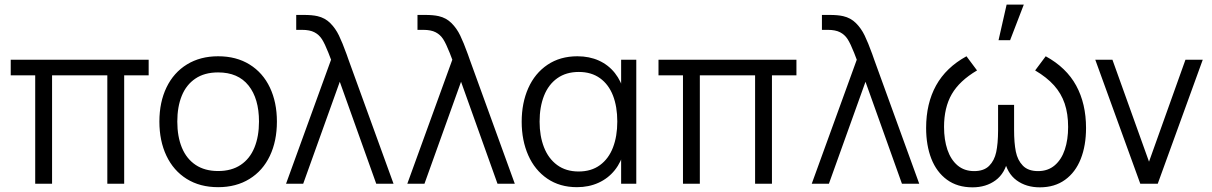

<svg xmlns="http://www.w3.org/2000/svg" viewBox="-20 -800 5277 836"><path d="M133.3 -472H26.7V-540H627.3V-472H520.7V0H447.3V-472H206.7V0H133.3Z M674 -270.7Q674 -355.2 705.1 -419.6Q736.2 -484 794.1 -519.5Q852 -555 929.7 -555Q1009.2 -555 1066.9 -519.1Q1124.7 -483.2 1155.2 -418.8Q1185.7 -354.5 1185.7 -270.7Q1185.7 -185.7 1154.9 -121.1Q1124.2 -56.5 1066.2 -20.8Q1008.3 15 929.7 15Q850.5 15 792.8 -21.1Q735.2 -57.2 704.6 -121.9Q674 -186.7 674 -270.7ZM1107.7 -270.7Q1107.7 -370.5 1062.2 -427.6Q1016.7 -484.7 929.7 -484.7Q870.5 -484.7 830.8 -457.8Q791 -431 771.5 -383Q752 -335 752 -270.7Q752 -205 772.2 -156.5Q792.5 -108 832.2 -81.7Q872 -55.3 929.7 -55.3Q988.2 -55.3 1028.1 -82.1Q1068 -108.8 1087.8 -157.4Q1107.7 -206 1107.7 -270.7Z M1410 -570Q1394.3 -609.7 1381.8 -629.3Q1369.2 -649 1348.9 -659.5Q1328.7 -670 1295.2 -670H1269.8V-735H1302.8Q1339.2 -735 1362.2 -729.7Q1395 -722.3 1418 -699.3Q1441 -676.3 1455.8 -645.5Q1470.7 -614.7 1489 -564.2Q1493.5 -552.3 1497.5 -540L1693.5 0H1618.2L1459.5 -444L1300.2 0H1225.5L1421.5 -540Z M1938 -570Q1922.3 -609.7 1909.8 -629.3Q1897.2 -649 1876.9 -659.5Q1856.7 -670 1823.2 -670H1797.8V-735H1830.8Q1867.2 -735 1890.2 -729.7Q1923 -722.3 1946 -699.3Q1969 -676.3 1983.8 -645.5Q1998.7 -614.7 2017 -564.2Q2021.5 -552.3 2025.5 -540L2221.5 0H2146.2L1987.5 -444L1828.2 0H1753.5L1949.5 -540Z M2251.5 -270Q2251.5 -351.7 2280.2 -416.3Q2309 -481 2363.9 -518Q2418.8 -555 2494.2 -555Q2546 -555 2587.7 -536.2Q2629.3 -517.3 2657.4 -481.8Q2685.5 -446.2 2697.8 -397.3L2684.5 -371V-540H2750.5V0H2684.5V-170.7L2697.8 -144.3Q2685.5 -95 2656.8 -59.1Q2628 -23.2 2585.8 -4.1Q2543.7 15 2492.2 15Q2417.5 15 2363.1 -22.1Q2308.7 -59.2 2280.1 -123.9Q2251.5 -188.7 2251.5 -270ZM2667.8 -270.7Q2667.8 -335.2 2649.1 -383.7Q2630.3 -432.2 2592.7 -459.4Q2555 -486.7 2500.2 -486.7Q2445 -486.7 2406.6 -459.4Q2368.2 -432.2 2348.8 -383.2Q2329.5 -334.3 2329.5 -270.3Q2329.5 -207.8 2348.6 -158.8Q2367.7 -109.7 2405.9 -81.5Q2444.2 -53.3 2499.5 -53.3Q2554.7 -53.3 2592.4 -81.1Q2630.2 -108.8 2649 -157.8Q2667.8 -206.8 2667.8 -270.7Z M2953.8 -472H2847.2V-540H3447.8V-472H3341.2V0H3267.8V-472H3027.2V0H2953.8Z M3699 -570Q3683.3 -609.7 3670.8 -629.3Q3658.2 -649 3637.9 -659.5Q3617.7 -670 3584.2 -670H3558.8V-735H3591.8Q3628.2 -735 3651.2 -729.7Q3684 -722.3 3707 -699.3Q3730 -676.3 3744.8 -645.5Q3759.7 -614.7 3778 -564.2Q3782.5 -552.3 3786.5 -540L3982.5 0H3907.2L3748.5 -444L3589.2 0H3514.5L3710.5 -540Z M4012.5 -243Q4012.5 -349.3 4055.8 -427.8Q4099.2 -506.2 4188.2 -555L4234.2 -493.3Q4157.8 -448.3 4124.2 -390.1Q4090.5 -331.8 4090.5 -247.3Q4090.5 -191.5 4105.2 -148.1Q4120 -104.7 4149.3 -79.8Q4178.7 -55 4221.5 -55Q4264 -55 4286.8 -77.8Q4309.7 -100.7 4317.6 -137.5Q4325.5 -174.3 4325.8 -230.5V-234.7V-343.3H4395.5V-234.7Q4395.5 -177.5 4403.1 -139.9Q4410.7 -102.3 4433.7 -78.7Q4456.7 -55 4499.8 -55Q4543.2 -55 4572.7 -80.3Q4602.2 -105.7 4616.5 -149.1Q4630.8 -192.5 4630.8 -247.3Q4630.8 -304.7 4615.8 -349Q4600.8 -393.3 4569.3 -428.4Q4537.8 -463.5 4487.2 -493.3L4533.2 -555Q4623.2 -505.7 4666 -427.1Q4708.8 -348.5 4708.8 -242.7Q4708.8 -166.3 4685.8 -108.1Q4662.8 -49.8 4617.5 -17.1Q4572.2 15.7 4507.5 15.7Q4448.2 15.7 4406.5 -14.8Q4364.8 -45.3 4352.2 -108H4369.2Q4356.5 -45.3 4314.8 -14.8Q4273.2 15.7 4214.5 15.7Q4148.7 15.7 4103.3 -17.5Q4058 -50.7 4035.2 -108.9Q4012.5 -167.2 4012.5 -243ZM4327.8 -625H4378.2L4437.8 -780H4363Z M4749 -540H4823.7L4983 -96L5141.7 -540H5217L5021 0H4945Z"/></svg>

Font: Tap Sans
Style: Regular
Weight: 400
Designer: Tap Payments
Foundry: Tap Payments
Version: Version 1.001;Glyphs 3.1.2 (3151)